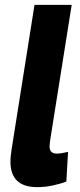

<svg xmlns="http://www.w3.org/2000/svg" viewBox="-20 -760 329 790"><path d="M122 -740H275L187 -187Q186 -179 185 -171.5Q184 -164 184 -157Q184 -128 214 -128Q224 -128 235 -130Q246 -132 260 -135L253 -13Q227 -3 195.5 3.5Q164 10 133 10Q23 10 23 -95Q23 -107 24.5 -120.5Q26 -134 28 -147Z"/></svg>

Font: Georama
Style: Bold Italic
Weight: 700
Italic angle: -9°
Designer: Jean-Baptiste Levee
Foundry: Production Type
Version: Version 1.000